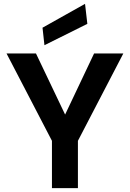

<svg xmlns="http://www.w3.org/2000/svg" viewBox="-20 -978 674 998"><path d="M250 0V-246L14 -700H167L333 -352H304L469 -700H621L385 -246V0ZM211 -743 201 -834 422 -958 434 -854Z"/></svg>

Font: DM Sans 16pt
Style: Bold
Weight: 700
Version: Version 4.004;gftools[0.9.30]